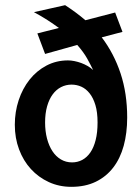

<svg xmlns="http://www.w3.org/2000/svg" viewBox="-20 -704 540 740"><path d="M231 -684.1Q252 -670.4 271.5 -656Q291 -641.6 309.1 -626L423.8 -655.8L452.1 -581.1L372.1 -560.1Q419.4 -497.6 444.8 -420.7Q470.2 -343.8 470.2 -251Q470.2 -191.4 456.8 -142.3Q443.4 -93.3 416.3 -58.1Q389.2 -22.9 348.9 -3.4Q308.6 16.1 254.9 16.1Q208 16.1 168.2 -2.2Q128.4 -20.5 99.1 -52.5Q69.8 -84.5 53.5 -128.2Q37.1 -171.9 37.1 -223.1Q37.1 -272.9 52 -317.9Q66.9 -362.8 94 -397Q121.1 -431.2 158.9 -451.2Q196.8 -471.2 242.2 -471.2Q253.9 -471.2 267.1 -468.5Q280.3 -465.8 293 -461.2Q305.7 -456.5 317.6 -449.7Q329.6 -442.9 338.9 -434.1Q329.1 -454.6 315.7 -478.8Q302.2 -502.9 277.8 -530.8L153.8 -496.1L124 -575.2L207 -596.2Q186.5 -611.3 163.1 -626.5Q139.6 -641.6 110.8 -657.2ZM257.8 -78.1Q278.8 -78.1 296.9 -87.6Q314.9 -97.2 328.1 -116.2Q341.3 -135.3 348.6 -164.1Q356 -192.9 356 -231.9Q356 -271.5 347.7 -299.1Q339.4 -326.7 325.4 -344.2Q311.5 -361.8 293.5 -369.9Q275.4 -377.9 255.9 -377.9Q234.4 -377.9 215.6 -368.4Q196.8 -358.9 183.1 -340.3Q169.4 -321.8 161.6 -294.4Q153.8 -267.1 153.8 -231.9Q153.8 -198.7 161.1 -170.4Q168.5 -142.1 181.9 -121.6Q195.3 -101.1 214.6 -89.6Q233.9 -78.1 257.8 -78.1Z"/></svg>

Font: InconsolataGo
Style: Bold
Weight: 700
Designer: Raph Levien, Kirill Tkachev(cyreal.org)
Foundry: Raph Levien, Kirill Tkachev(cyreal.org)
Version: Version 1.015; ttfautohint (v0.92) -l 8 -r 50 -G 200 -x 14 -